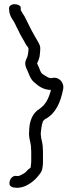

<svg xmlns="http://www.w3.org/2000/svg" viewBox="-20 -718 342 916"><path d="M175 -75C174 -77 174 -81 175 -86V-88C175 -92 176 -98 177 -105L180 -123L185 -140C185 -140 197 -153 198 -151C247 -178 269 -231 281 -291C287 -315 272 -340 249 -346C243 -347 237 -348 230 -346C215 -341 198 -356 181 -366C176 -371 174 -376 170 -385C168 -394 160 -407 157 -415C161 -425 166 -435 169 -449L171 -468C172 -476 172 -483 172 -489C172 -498 168 -507 163 -516C150 -539 142 -551 130 -574L97 -640C92 -648 83 -661 79 -670V-681C79 -692 63 -698 50 -698C33 -698 23 -688 23 -679V-677L24 -668C24 -656 29 -643 37 -629C51 -610 54 -597 67 -574C77 -550 93 -527 104 -505C106 -503 116 -490 116 -487C116 -467 112 -447 106 -437C94 -414 104 -396 111 -381C119 -363 125 -339 146 -323C163 -308 187 -289 223 -289C213 -249 198 -219 169 -199C135 -179 119 -139 119 -90C118 -84 118 -77 119 -71C119 -62 123 -46 125 -37L127 -25C128 -22 128 -17 128 -11V-10C129 -3 129 3 129 9V52C129 58 128 65 127 74V76C127 84 123 83 113 92C104 102 102 105 91 111C80 117 74 122 62 122L55 121H54C41 121 25 134 25 158C25 168 35 177 52 177L59 178H60C77 178 90 174 102 169C132 155 155 133 172 109C183 96 185 71 185 52V9C185 3 185 -4 184 -13C184 -39 175 -55 175 -73Z"/></svg>

Font: Stray Cat
Style: BdExt
Weight: 700
Version: Version 1.0